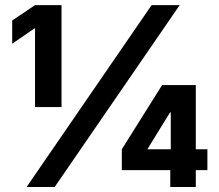

<svg xmlns="http://www.w3.org/2000/svg" viewBox="-20 -748 877 768"><path d="M226.1 -727.5V-319.8H120.1V-634.3H117.7L28.8 -573.2V-666L120.1 -727.5ZM86.4 0 586.4 -727.5H698.7L198.7 0ZM467.3 -67.4V-150.9L628.4 -407.7H701.7V-298.3H660.2L570.8 -153.3V-150.9H809.6V-67.4ZM661.1 0V-92.8L663.1 -129.4V-407.7H763.2V0Z"/></svg>

Font: Inter 24pt ExtraBold
Style: Regular
Weight: 800
Designer: Rasmus Andersson
Foundry: rsms
Version: Version 4.001;git-66647c0bb